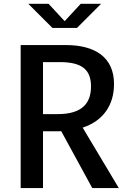

<svg xmlns="http://www.w3.org/2000/svg" viewBox="-20 -960 660 980"><path d="M199.5 0V-290H275L292.5 -290.5L451 0H586.5L402 -308.5C506.5 -343 562 -423.5 562 -531C562 -669.5 463 -730 316 -730H85.5V0ZM274 -377.5H199.5V-643H284.5C392 -643 444.5 -609.5 444.5 -519C444.5 -435.5 402 -377.5 274 -377.5ZM124.5 -940.5H228L310 -852L392 -940.5H496L373 -817.5H247.5Z"/></svg>

Font: Monaspace Neon Medium
Style: Regular
Weight: 500
Designer: Riley Cran & the Lettermatic Team
Foundry: Lettermatic
Version: Version 1.200 (Monaspace Neon)